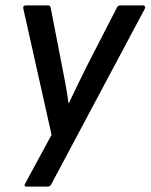

<svg xmlns="http://www.w3.org/2000/svg" viewBox="-20 -510 561 715"><path d="M80 185Q67 185 74 173L172 -8L67 -477Q64 -490 77 -490H158Q168 -490 169 -480L210 -269Q217 -235 223.5 -199Q230 -163 235 -127H237Q254 -163 271 -198Q288 -233 305 -267L415 -481Q417 -486 420.5 -488Q424 -490 429 -490H512Q517 -490 519.5 -486.5Q522 -483 519 -477L171 176Q167 185 157 185Z"/></svg>

Font: Sofia Sans SemiBold
Style: Italic
Weight: 600
Italic angle: -9°
Designer: Botio Nikoltchev, Ani Petrova
Foundry: lettersoup
Version: Version 4.100-B